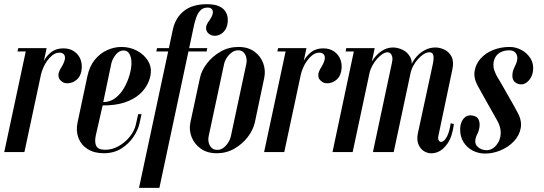

<svg xmlns="http://www.w3.org/2000/svg" viewBox="-47 -724 2588 914"><path d="M112.2 -240.5 140 -373.2Q146.5 -403.8 160.4 -431.1Q174.2 -458.5 197.4 -476.1Q220.5 -493.8 254.8 -493.8Q286.2 -493.8 307.6 -478.2Q329 -462.8 337.5 -437.9Q346 -413 340 -383.8Q334.8 -358.5 318.2 -344.6Q301.8 -330.8 283 -328.2Q264.2 -325.8 252.5 -332.5Q235.5 -343 232.4 -356Q229.2 -369 234.5 -382.9Q239.8 -396.8 248 -408.2Q263 -435 262.4 -449.8Q261.8 -464.5 251.2 -469.9Q240.8 -475.2 225.5 -472.2Q212.2 -469.2 200.1 -459.1Q188 -449 177.2 -434.1Q166.5 -419.2 158.8 -401.1Q151 -383 147 -365L119.8 -236.2ZM-26.8 0 79 -495H175L69.2 0ZM36.2 -479 40 -495H89L95.2 -479Z M322 -140 368.8 -360.5Q379 -408.5 404.2 -439.4Q429.5 -470.2 463.1 -485.4Q496.8 -500.5 531 -500.5Q572 -500.5 605.2 -482.5Q638.5 -464.5 656.5 -436.1Q674.5 -407.8 670.8 -376.2Q668.5 -350.8 655.4 -324.1Q642.2 -297.5 615.8 -274.1Q589.2 -250.8 546.6 -236.4Q504 -222 441.5 -222L409 -79.2Q402.2 -48.2 411.1 -29.6Q420 -11 454.2 -11Q487.2 -11 518.1 -28.5Q549 -46 571.2 -73.8Q593.5 -101.5 600 -132.2L610.8 -180.8H626.8L616.8 -135.2Q610.2 -105.5 588.2 -72.4Q566.2 -39.2 530.5 -16.9Q494.8 5.5 447.2 5.5Q401.2 5.5 370.1 -14.4Q339 -34.2 326.4 -67.5Q313.8 -100.8 322 -140ZM444.5 -238Q476.8 -238 501.9 -257.1Q527 -276.2 543.9 -305.9Q560.8 -335.5 569.8 -367.4Q578.8 -399.2 578.8 -424Q578.8 -450 569.5 -466.9Q560.2 -483.8 541 -483.8Q520.5 -483.8 504.2 -463.9Q488 -444 482.8 -421Z M775.8 -583.2Q788.2 -640 828.8 -672Q869.2 -704 937.5 -704Q973.2 -704 994.4 -694.8Q1015.5 -685.5 1025.2 -670.6Q1035 -655.8 1036.9 -638.9Q1038.8 -622 1035.2 -606.8Q1030 -583 1014.2 -569.1Q998.5 -555.2 979.9 -553.8Q961.2 -552.2 946.8 -563.5Q934.8 -573.2 933.9 -589.5Q933 -605.8 952 -630Q962.2 -645.2 965 -655.9Q967.8 -666.5 965.2 -673.9Q962.8 -681.2 956.8 -684.6Q950.8 -688 941.8 -688Q920 -688 907.1 -674.5Q894.2 -661 887.8 -642.2Q881.2 -623.5 877.2 -606.5L711.8 170.2H614.8ZM840.5 -479 843.8 -495H939.8L936.5 -479ZM697.2 -479 700.5 -495H766.8L763.5 -479Z M859.2 -140.5Q852 -105.2 865 -71.9Q878 -38.5 908.6 -16.5Q939.2 5.5 985 5.5Q1030.8 5.5 1069 -16.5Q1107.2 -38.5 1132.6 -72Q1158 -105.5 1166 -140.5L1211 -353.8Q1218.2 -389 1206.1 -422.8Q1194 -456.5 1163.9 -478.5Q1133.8 -500.5 1088 -500.5Q1041.5 -500.5 1002.8 -478.1Q964 -455.8 938.1 -422Q912.2 -388.2 905 -353.8ZM1019.5 -418Q1023 -434.2 1032.8 -449.2Q1042.5 -464.2 1056.5 -474.4Q1070.5 -484.5 1087.2 -484.5Q1103.5 -484.5 1113 -474.4Q1122.5 -464.2 1125.6 -449.2Q1128.8 -434.2 1125.2 -418L1052.2 -76.2Q1048.8 -60.2 1039.1 -45.1Q1029.5 -30 1016.5 -20.2Q1003.5 -10.5 987.2 -10.5Q970.5 -10.5 960.4 -20.2Q950.2 -30 946.6 -45.1Q943 -60.2 946.5 -76.2Z M1349.2 -240.5 1377 -373.2Q1383.5 -403.8 1397.4 -431.1Q1411.2 -458.5 1434.4 -476.1Q1457.5 -493.8 1491.8 -493.8Q1523.2 -493.8 1544.6 -478.2Q1566 -462.8 1574.5 -437.9Q1583 -413 1577 -383.8Q1571.8 -358.5 1555.2 -344.6Q1538.8 -330.8 1520 -328.2Q1501.2 -325.8 1489.5 -332.5Q1472.5 -343 1469.4 -356Q1466.2 -369 1471.5 -382.9Q1476.8 -396.8 1485 -408.2Q1500 -435 1499.4 -449.8Q1498.8 -464.5 1488.2 -469.9Q1477.8 -475.2 1462.5 -472.2Q1449.2 -469.2 1437.1 -459.1Q1425 -449 1414.2 -434.1Q1403.5 -419.2 1395.8 -401.1Q1388 -383 1384 -365L1356.8 -236.2ZM1210.2 0 1316 -495H1412L1306.2 0ZM1273.2 -479 1277 -495H1326L1332.2 -479Z M1623.2 0 1704.5 -381.8Q1711 -412.8 1728.4 -439.1Q1745.8 -465.5 1770.6 -481.8Q1795.5 -498 1824 -498Q1845 -498 1868.4 -487.5Q1891.8 -477 1905.1 -453.5Q1918.5 -430 1910.2 -391.2L1827.2 0H1728.2L1819.2 -427Q1822.8 -442.5 1820.2 -453.4Q1817.8 -464.2 1811.6 -469.8Q1805.5 -475.2 1797.5 -475.2Q1787 -475.2 1774.1 -467Q1761.2 -458.8 1748.5 -444.5Q1735.8 -430.2 1725.9 -412.4Q1716 -394.5 1712 -376L1631.8 0ZM1535.8 0 1640.8 -495H1736.8L1631.8 0ZM1598.2 -479 1601.2 -495H1640.8L1637.8 -479ZM1818.8 0 1900.2 -382.2Q1907.8 -417 1926.9 -443.1Q1946 -469.2 1971.8 -483.6Q1997.5 -498 2025.2 -498Q2047 -498 2068.9 -487.6Q2090.8 -477.2 2102.6 -454.2Q2114.5 -431.2 2106.5 -393.8L2039.5 -75.2Q2037 -61.5 2043 -53.6Q2049 -45.8 2059.5 -50Q2070 -54.2 2081 -74.5Q2092 -94.8 2098.5 -137.2L2113.8 -133.8Q2106.2 -74.2 2084.2 -42Q2062.2 -9.8 2035.2 0.4Q2008.2 10.5 1984.1 1.9Q1960 -6.8 1947.5 -30.8Q1935 -54.8 1942.2 -89.2L2012.5 -414.5Q2019.8 -447.8 2015.6 -461.5Q2011.5 -475.2 1997.5 -475.2Q1985 -475.2 1971.1 -466.9Q1957.2 -458.5 1944.1 -444.2Q1931 -430 1921 -411.8Q1911 -393.5 1907 -374.2L1827.2 0Z M2409.8 -329Q2392.5 -339.2 2392.1 -361.8Q2391.8 -384.2 2402.2 -404Q2421.8 -441.2 2412.9 -462.9Q2404 -484.5 2377.5 -484.5Q2354.5 -484.5 2337.4 -476Q2320.2 -467.5 2311 -451.5Q2301.8 -435.5 2301.8 -413.5Q2301.8 -402.8 2305.6 -390.8Q2309.5 -378.8 2317.2 -363.5Q2329.8 -343 2343.5 -318.8Q2357.2 -294.5 2371 -270.5Q2384.8 -246.5 2396.4 -226Q2408 -205.5 2415.2 -191.5Q2438.5 -150.5 2432 -114.8Q2425.5 -79 2399.6 -51.6Q2373.8 -24.2 2336.9 -8.6Q2300 7 2261.8 7Q2230.8 7 2203.8 -6.9Q2176.8 -20.8 2160.1 -46.5Q2143.5 -72.2 2143.5 -107.5Q2143.5 -128.8 2150.9 -144.9Q2158.2 -161 2171.4 -169.1Q2184.5 -177.2 2202.2 -174Q2225.5 -170.2 2232 -153.4Q2238.5 -136.5 2235.1 -116.9Q2231.8 -97.2 2223.5 -82.5Q2207 -46.8 2224.2 -27.9Q2241.5 -9 2270.8 -9Q2287 -9 2302.1 -20Q2317.2 -31 2327.2 -50.5Q2337.2 -70 2336.6 -95.5Q2336 -121 2320 -150Q2314 -160.8 2301.4 -183Q2288.8 -205.2 2274.1 -231.4Q2259.5 -257.5 2246.4 -280.9Q2233.2 -304.2 2226.2 -317.2Q2207 -353.5 2212.5 -386.6Q2218 -419.8 2241.2 -445.6Q2264.5 -471.5 2300.6 -486Q2336.8 -500.5 2379 -500.5Q2407.8 -500.5 2434.5 -486.5Q2461.2 -472.5 2477.8 -447Q2494.2 -421.5 2490.5 -387.8Q2488.2 -366 2476.2 -348.4Q2464.2 -330.8 2447 -324.5Q2429.8 -318.2 2409.8 -329Z"/></svg>

Font: Emberly Black
Style: Italic
Weight: 900
Italic angle: -12°
Designer: Rajesh Rajput
Foundry: Rajesh Rajput
Version: Version 1.000